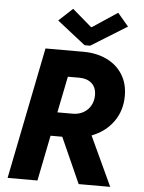

<svg xmlns="http://www.w3.org/2000/svg" viewBox="-62 -997 782 1045"><g transform="rotate(5 329.5 -474.0)"><path d="M163.6 -719.7H370.6Q441.4 -719.7 497.1 -693.6Q552.7 -667.5 584.5 -617.9Q616.2 -568.4 616.2 -500Q616.2 -419.4 572.8 -358.9Q529.3 -298.3 454.6 -270L580.1 0H407.7L296.4 -249H232.4L182.6 0H19.5ZM219.2 -877.4 294.9 -947.8 399.9 -857.4H404.8L541 -947.8L600.6 -877.4L404.3 -755.9H374ZM342.3 -378.9Q375.5 -378.9 400.9 -393.6Q426.3 -408.2 440.2 -433.3Q454.1 -458.5 454.1 -489.3Q454.1 -532.2 428.5 -554.7Q402.8 -577.1 361.8 -577.1H298.3L258.3 -378.9Z"/></g></svg>

Font: Reddit Sans Fudge ExBold Italic
Style: Regular
Weight: 800
Italic angle: -11.25°
Designer: Stephen Hutchings
Version: Version 1.013